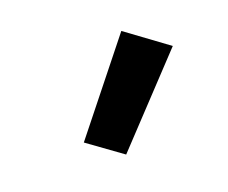

<svg xmlns="http://www.w3.org/2000/svg" viewBox="-63 -916 576 484"><g transform="rotate(-20 225.0 -673.5)"><path d="M203 -525 113 -590 298 -822 407 -742Z"/></g></svg>

Font: Iosevka Aile Extrabold
Style: Regular
Weight: 800
Designer: Belleve Invis
Foundry: Belleve Invis
Version: Version 27.3.5; ttfautohint (v1.8.4)